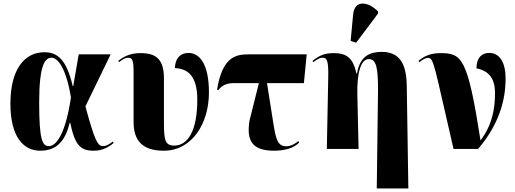

<svg xmlns="http://www.w3.org/2000/svg" viewBox="-20 -844 2916 1088"><path d="M208 10C303 10 350 -47 375 -148H378C404 -23 435 10 510 10C559 10 593 -8 624 -34L619 -42C598 -25 581 -16 564 -16C533 -16 517 -47 464 -241L607 -536H426L395 -356H392C356 -512 302 -548 231 -548C121 -548 39 -454 39 -257C39 -65 115 10 208 10ZM257 -16C220 -16 202 -50 202 -264C202 -473 234 -517 272 -517C307 -517 354 -461 382 -292C351 -82 298 -16 257 -16Z M908 10C1070 10 1164 -147 1164 -319C1164 -490 1106 -544 1048 -544C1000 -544 973 -512 971 -458C1042 -455 1098 -417 1098 -279C1098 -107 1047 -19 967 -19C915 -19 909 -51 909 -151V-399C909 -508 865 -543 777 -543C727 -543 689 -530 650 -499L655 -492C678 -510 692 -517 706 -517C730 -517 737 -501 737 -437V-153C737 -52 782 10 908 10Z M1217 -333C1237 -361 1266 -373 1305 -373H1447L1394 -161C1375 -45 1411 10 1532 10C1586 10 1641 -1 1675 -36L1670 -45C1657 -31 1628 -15 1602 -15C1553 -15 1543 -57 1529 -145L1493 -373H1702L1718 -536H1388C1315 -536 1240 -521 1210 -336Z M1998 -602 2122 -767V-779C2067 -836 1989 -847 1981 -762L1967 -612ZM2115 224H2294L2285 -358C2283 -493 2238 -550 2142 -550C2078 -550 2019 -527 2003 -427H2000C1980 -519 1942 -543 1869 -543C1822 -543 1789 -530 1751 -499L1756 -492C1782 -512 1795 -517 1809 -517C1834 -517 1842 -496 1840 -404L1832 0H2012L2005 -305C2002 -427 2023 -509 2070 -509C2112 -509 2123 -463 2122 -323Z M2550 0H2689C2806 -136 2845 -274 2845 -398C2845 -490 2812 -544 2752 -544C2717 -544 2681 -525 2680 -457C2740 -444 2785 -411 2785 -316C2785 -226 2769 -136 2703 -48C2630 -516 2598 -543 2476 -543C2410 -543 2376 -519 2351 -499L2357 -492C2379 -510 2394 -516 2405 -516C2439 -516 2439 -478 2550 0Z"/></svg>

Font: Noto Serif Display Condensed Black
Style: Regular
Weight: 900
Width: 3
Designer: Monotype Design Team
Foundry: Monotype Imaging Inc.
Version: Version 2.009